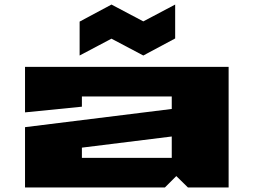

<svg xmlns="http://www.w3.org/2000/svg" viewBox="-20 -824 1115 844"><path d="M90 0V-265L735 -345V-400H340V-355L90 -330V-530H985V0H806L755 -50L705 0ZM330 -580V-729L470 -804L610 -730L750 -804V-655L610 -580L470 -654ZM340 -130H735V-224L340 -175Z"/></svg>

Font: Stalinist One
Style: Regular
Weight: 400
Designer: Jovanny Lemonad
Foundry: Alexey Maslov, Jovanny Lemonad
Version: Version 3.004